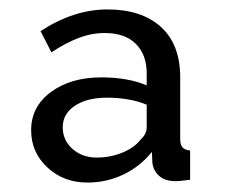

<svg xmlns="http://www.w3.org/2000/svg" viewBox="-20 -731 478 407"><path d="M165 -344Q115 -344 80.5 -376Q46 -408 46 -455Q46 -505 88 -536Q130 -567 195 -567Q251 -567 291 -550V-575Q291 -615 268 -638Q245 -661 202 -661Q174 -661 146.5 -650.5Q119 -640 89 -620L66 -665Q136 -711 208 -711Q280 -711 321 -674Q362 -637 362 -567V-436Q362 -424 367 -418.5Q372 -413 383 -412V-350Q373 -349 366.5 -348Q360 -347 352 -347Q330 -347 317.5 -358Q305 -369 303 -386L302 -409Q277 -378 241.5 -361Q206 -344 165 -344ZM185 -397Q214 -397 239.5 -407.5Q265 -418 278 -435Q291 -447 291 -461V-509Q272 -517 250 -520.5Q228 -524 207 -524Q165 -524 139 -507Q113 -490 113 -461Q113 -434 133.5 -415.5Q154 -397 185 -397Z"/></svg>

Font: Raleway Thin Medium
Style: Regular
Weight: 500
Version: Version 4.026